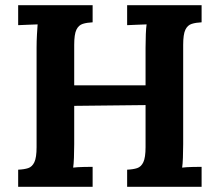

<svg xmlns="http://www.w3.org/2000/svg" viewBox="-20 -720 847 740"><path d="M50 0V-66Q73 -67 88.5 -72Q104 -77 112.5 -95Q121 -113 121 -153V-536Q121 -563 122.5 -588Q124 -613 125 -626Q109 -625 85 -624.5Q61 -624 50 -623V-700H337V-634Q315 -633 299 -628Q283 -623 274.5 -605.5Q266 -588 266 -547V-391H541V-536Q541 -563 542 -588Q543 -613 545 -626Q529 -625 505 -624.5Q481 -624 470 -623V-700H757V-634Q735 -633 719 -628Q703 -623 694.5 -605.5Q686 -588 686 -547V-164Q686 -137 685 -112Q684 -87 682 -74Q698 -76 722.5 -76.5Q747 -77 757 -77V0H470V-66Q493 -67 508.5 -72Q524 -77 532.5 -95Q541 -113 541 -153V-315L266 -312V-164Q266 -137 265 -112Q264 -87 262 -74Q278 -76 302.5 -76.5Q327 -77 337 -77V0Z"/></svg>

Font: Lora
Style: Weight 700
Weight: 700
Designer: Olga Karpushina, Alexei Vanyashin (Cyrillic)
Foundry: Cyreal
Version: Version 3.001